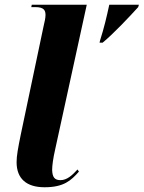

<svg xmlns="http://www.w3.org/2000/svg" viewBox="-20 -780 606 810"><path d="M402 -609 400 -600H413C459 -638 525 -708 563 -750L566 -760H441C430 -709 419 -662 402 -609ZM168 10C250 10 280 -19 313 -56L307 -65C285 -41 263 -20 235 -20C210 -20 201 -33 200 -63C200 -81 204 -112 213 -151L346 -760H114L112 -750H129C167 -750 172 -735 172 -716C172 -705 168 -686 164 -670L68 -214C56 -155 50 -123 50 -96C50 -26 92 10 168 10Z"/></svg>

Font: Noto Serif Display Condensed ExtraBold
Style: Italic
Weight: 800
Width: 3
Italic angle: -12°
Designer: Monotype Design Team
Foundry: Monotype Imaging Inc.
Version: Version 2.009